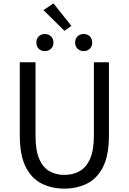

<svg xmlns="http://www.w3.org/2000/svg" viewBox="-20 -1102 761 1135"><path d="M360 13Q286 13 226 -17Q166 -47 131.5 -116Q97 -185 97 -303V-734H190V-300Q190 -212 212.5 -161Q235 -110 274 -89Q313 -68 360 -68Q409 -68 448.5 -89Q488 -110 511.5 -161Q535 -212 535 -300V-734H624V-303Q624 -185 589.5 -116Q555 -47 495 -17Q435 13 360 13ZM245 -800Q223 -800 209 -814Q195 -828 195 -850Q195 -873 209 -887Q223 -901 245 -901Q267 -901 281.5 -887Q296 -873 296 -850Q296 -828 281.5 -814Q267 -800 245 -800ZM361 -920 237 -1042 296 -1082 402 -949ZM475 -800Q453 -800 438.5 -814Q424 -828 424 -850Q424 -873 438.5 -887Q453 -901 475 -901Q497 -901 511 -887Q525 -873 525 -850Q525 -828 511 -814Q497 -800 475 -800Z"/></svg>

Font: Source Han Sans SC
Style: Regular
Weight: 400
Designer: Ryoko NISHIZUKA 西塚涼子 (kana, bopomofo & ideographs); Paul D. Hunt (Latin, Greek & Cyrillic); Sandoll Communications 산돌커뮤니
Foundry: Adobe
Version: Version 2.002;hotconv 1.0.116;makeotfexe 2.5.65601; ttfautoh